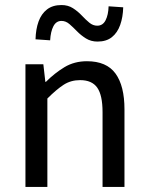

<svg xmlns="http://www.w3.org/2000/svg" viewBox="-20 -742 588 762"><path d="M81 0V-487H152L160 -417H162Q197 -452 236 -475.5Q275 -499 325 -499Q403 -499 438.5 -450Q474 -401 474 -308V0H387V-297Q387 -364 366 -394Q345 -424 298 -424Q261 -424 232.5 -405.5Q204 -387 168 -351V0ZM367 -577Q341 -577 321 -589.5Q301 -602 285.5 -618Q270 -634 255.5 -646.5Q241 -659 224 -659Q203 -659 192 -638Q181 -617 179 -582L121 -586Q122 -626 133 -656.5Q144 -687 166.5 -704.5Q189 -722 224 -722Q250 -722 269.5 -709.5Q289 -697 304.5 -680.5Q320 -664 334.5 -652Q349 -640 366 -640Q388 -640 399 -661.5Q410 -683 411 -717L469 -713Q468 -674 457 -643Q446 -612 424 -594.5Q402 -577 367 -577Z"/></svg>

Font: Assistant ExtraLight Medium
Style: Regular
Weight: 500
Version: Version 3.000